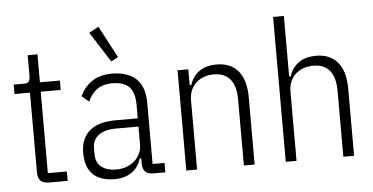

<svg xmlns="http://www.w3.org/2000/svg" viewBox="-52 -866 1900 977"><g transform="rotate(-5 898.0 -378.0)"><path d="M164 0Q133 0 119 -13.5Q105 -27 105 -58V-464H26V-512H79Q98 -512 104 -521.5Q110 -531 110 -550V-655H160V-512H262V-464H160V-48H257V0Z M695 0Q640 0 640 -54V-82H632Q619 -37 584 -12.5Q549 12 496 12Q424 12 386 -24.5Q348 -61 348 -135Q348 -208 393 -247Q438 -286 529 -286H640V-354Q640 -419 612 -447Q584 -475 525 -475Q480 -475 450 -454.5Q420 -434 401 -392L365 -423Q385 -468 425.5 -496Q466 -524 527 -524Q610 -524 652.5 -483Q695 -442 695 -360V-48H756V0ZM508 -36Q536 -36 560 -44.5Q584 -53 602 -69Q620 -85 630 -106.5Q640 -128 640 -154V-244H528Q468 -244 436.5 -220.5Q405 -197 405 -155V-123Q405 -80 433.5 -58Q462 -36 508 -36ZM432 -741 481 -768 567 -605 531 -586Z M863 0V-512H918V-431H926Q940 -475 974.5 -499.5Q1009 -524 1064 -524Q1134 -524 1173 -478.5Q1212 -433 1212 -342V0H1157V-339Q1157 -404 1129 -439.5Q1101 -475 1044 -475Q1018 -475 995 -467Q972 -459 955 -443.5Q938 -428 928 -405.5Q918 -383 918 -355V0Z M1371 -740H1426V-431H1434Q1448 -475 1482.5 -499.5Q1517 -524 1572 -524Q1642 -524 1681 -478.5Q1720 -433 1720 -342V0H1665V-339Q1665 -404 1637 -439.5Q1609 -475 1552 -475Q1526 -475 1503 -467Q1480 -459 1463 -443.5Q1446 -428 1436 -405.5Q1426 -383 1426 -355V0H1371Z"/></g></svg>

Font: IBM Plex Sans Cond Light
Style: Regular
Weight: 300
Width: 3
Designer: Mike Abbink, Paul van der Laan, Pieter van Rosmalen
Foundry: Bold Monday
Version: Version 1.3